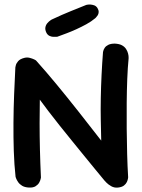

<svg xmlns="http://www.w3.org/2000/svg" viewBox="-20 -844 638 863"><path d="M110 -1Q91 -2 79.5 -9Q68 -16 61.5 -25.5Q55 -35 52.5 -42Q50 -49 50 -49Q44 -103 42 -165Q40 -227 40.5 -292Q41 -357 43.5 -420.5Q46 -484 49 -541Q49 -541 51 -550Q53 -559 61.5 -569Q70 -579 90 -584Q102 -587 113.5 -584Q125 -581 133.5 -577Q142 -573 143 -571Q187 -522 234.5 -464.5Q282 -407 332.5 -343Q383 -279 435 -212Q434 -255 433 -303.5Q432 -352 433 -403.5Q434 -455 436.5 -507Q439 -559 443 -610Q443 -610 444.5 -616Q446 -622 451 -629.5Q456 -637 467 -642.5Q478 -648 496 -648Q516 -647 528 -640.5Q540 -634 546.5 -624Q553 -614 555.5 -604Q558 -594 558 -587.5Q558 -581 558 -581Q554 -540 552 -489Q550 -438 549.5 -381.5Q549 -325 549.5 -266.5Q550 -208 551.5 -152Q553 -96 556 -47Q556 -47 555 -40.5Q554 -34 550 -25.5Q546 -17 537 -10Q528 -3 511 -1Q494 1 480 -7Q466 -15 458 -23.5Q450 -32 450 -32Q450 -32 438 -46.5Q426 -61 405 -86.5Q384 -112 358 -144Q332 -176 303.5 -211Q275 -246 247.5 -280.5Q220 -315 197.5 -344.5Q175 -374 159 -396Q158 -346 158 -289.5Q158 -233 159.5 -171.5Q161 -110 164 -46Q164 -46 162.5 -39Q161 -32 156 -23Q151 -14 140 -7Q129 0 110 -1ZM238 -679Q238 -679 232.5 -678.5Q227 -678 218.5 -678.5Q210 -679 202 -683Q194 -687 189 -696Q182 -710 184 -721Q186 -732 193 -740Q200 -748 206 -752Q212 -756 212 -756Q261 -779 298.5 -794Q336 -809 368 -822Q368 -822 373.5 -823Q379 -824 387 -823.5Q395 -823 403.5 -820Q412 -817 418 -808Q424 -798 423.5 -789.5Q423 -781 419 -775Q415 -769 411.5 -765.5Q408 -762 408 -762Q390 -747 368 -735Q346 -723 323 -712.5Q300 -702 278.5 -694Q257 -686 238 -679Z"/></svg>

Font: Sour Gummy Medium
Style: Regular
Weight: 500
Designer: Stefie Justprince
Foundry: Eifetstype
Version: Version 1.000